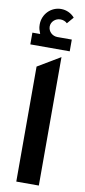

<svg xmlns="http://www.w3.org/2000/svg" viewBox="-102 -961 444 998"><g transform="rotate(10 120.5 -462.0)"><path d="M62 -607V0H181V-678ZM10 -715H218V-777H142C115 -777 93 -798 93 -824C93 -849 115 -870 142 -870C156 -870 169 -865 178 -856L208 -891C190 -912 164 -924 136 -924C83 -924 40 -880 40 -826C40 -804 44 -797 51 -777H10Z"/></g></svg>

Font: All Genders v4
Style: Regular
Weight: 400
Designer: Rassam Alawdi
Foundry: Rassam Art
Version: Version 3.100;FEAKit 1.0